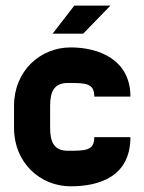

<svg xmlns="http://www.w3.org/2000/svg" viewBox="-20 -655 508 675"><path d="M241.2 -635.3 165 -536.6H272.5L368.2 -635.3ZM218.8 -125C171.9 -125 156.2 -153.3 156.2 -205.1V-283.2C156.2 -335 171.9 -363.3 218.8 -363.3C280.3 -363.3 311.5 -363.3 311.5 -315.4H438.5C438.5 -446.3 326.2 -488.3 228.5 -488.3C121.1 -488.3 29.3 -405.3 29.3 -283.2V-205.1C29.3 -83 121.1 0 228.5 0C326.2 0 438.5 -32.2 438.5 -172.9H311.5C311.5 -125 280.3 -125 218.8 -125Z"/></svg>

Font: Saman Dere
Style: Regular
Weight: 400
Designer: Tuna Ça_lar Gümü_
Foundry: Tuna Ça_lar Gümü_
Version: Version 1.001;hotconv 1.0.109;makeotfexe 2.5.65596